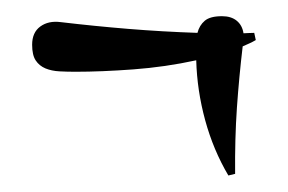

<svg xmlns="http://www.w3.org/2000/svg" viewBox="-20 -389 354 236"><path d="M54.7 -361.8Q96.2 -356.9 137.7 -353.5Q179.2 -350.1 222.7 -348.6Q225.1 -357.9 231.7 -363.5Q238.3 -369.1 252.9 -369.1Q264.2 -369.1 271 -363.5Q277.8 -357.9 279.3 -348.1Q282.7 -348.1 285.9 -348.4Q289.1 -348.6 292.5 -348.6L294.4 -339.8Q290.5 -337.4 286.6 -335.7Q282.7 -334 278.3 -332Q273.9 -294.9 271.2 -256.6Q268.6 -218.3 269 -175.3L260.7 -173.3Q242.2 -204.6 232.2 -241.2Q222.2 -277.8 221.2 -314.9Q183.1 -306.6 143.8 -303.7Q104.5 -300.8 72.8 -300.8Q62.5 -300.8 53 -301.3Q43.5 -301.8 35.9 -304.9Q28.3 -308.1 23.9 -314.7Q19.5 -321.3 19.5 -334Q19.5 -349.1 29.5 -356.4Q39.6 -363.8 54.7 -361.8Z"/></svg>

Font: Montez
Style: Regular
Weight: 400
Designer: Astigmatic (AOETI)
Foundry: Astigmatic (AOETI)
Version: Version 1.001